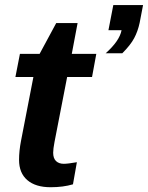

<svg xmlns="http://www.w3.org/2000/svg" viewBox="-20 -745 595 772"><path d="M183.6 7.8Q123 7.8 89.8 -20.8Q56.6 -49.3 56.6 -102.1Q56.6 -138.2 64.5 -178.7L114.3 -435.5H42L60.1 -528.3H139.2L206.1 -652.3H292L268.6 -528.3H367.2L350.1 -435.5H250L199.2 -174.3Q193.8 -146 193.8 -130.9Q193.8 -108.4 205.3 -97.4Q216.8 -86.4 236.3 -86.4Q252.9 -86.4 289.1 -92.8L273.4 -3.9Q233.9 7.8 183.6 7.8ZM541.5 -653.3Q534.2 -619.1 519.5 -591.6Q504.9 -564 471.7 -530.8H404.8Q460.4 -580.1 468.8 -623.5H416L435.6 -724.6H555.2Z"/></svg>

Font: Arimo
Style: Italic
Weight: 400
Italic angle: -12°
Designer: Steve Matteson
Foundry: Monotype Imaging Inc.
Version: Version 1.33